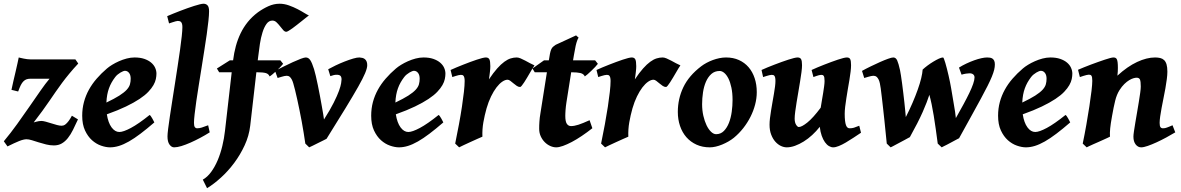

<svg xmlns="http://www.w3.org/2000/svg" viewBox="-31 -762 6267 1019"><path d="M384.3 -424.8Q357.4 -396 336.7 -370.8Q315.9 -345.7 298.3 -322Q280.8 -298.3 264.6 -274.9Q248.5 -251.5 231.2 -226.3Q213.9 -201.2 193.8 -173.3Q173.8 -145.5 147.9 -112.3Q155.3 -114.3 162.1 -116.2Q168 -117.7 174.8 -118.9Q181.6 -120.1 188 -120.1Q197.8 -120.1 211.9 -116.2Q226.1 -112.3 241.5 -107.4Q256.8 -102.5 271.2 -98.6Q285.6 -94.7 296.4 -94.7Q300.8 -94.7 306.4 -96.4Q312 -98.1 318.6 -103.8Q325.2 -109.4 333.3 -119.9Q341.3 -130.4 350.6 -147.9L382.8 -128.4Q369.1 -98.1 356.4 -72.8Q343.8 -47.4 329.1 -29.1Q314.5 -10.7 296.6 -0.5Q278.8 9.8 254.9 9.8Q234.4 9.8 213.6 4.6Q192.9 -0.5 173.8 -6.6Q154.8 -12.7 138.2 -17.8Q121.6 -22.9 109.9 -22.9Q94.2 -22.9 70.1 -13.2Q45.9 -3.4 8.8 15.1L-10.7 -12.2Q25.9 -56.2 60.3 -104Q94.7 -151.9 125.7 -196.8Q156.7 -241.7 183.6 -280.3Q210.4 -318.8 231.9 -344.2H130.9Q119.1 -344.2 110.4 -341.3Q101.6 -338.4 93.8 -330.8Q85.9 -323.2 79.3 -310.1Q72.8 -296.9 65.4 -276.4L29.8 -285.2Q34.2 -307.1 40.3 -332.8Q46.4 -358.4 52 -382.6Q57.6 -406.7 62 -426.8Q66.4 -446.8 68.4 -457Q72.8 -456.1 79.8 -454.3Q86.9 -452.6 95.5 -450.9Q104 -449.2 113 -448Q122.1 -446.8 130.9 -446.8H369.1Z M799.3 -371.1Q799.3 -357.9 796.1 -342.5Q793 -327.1 783.4 -310.3Q773.9 -293.5 756.3 -274.9Q738.8 -256.3 709.5 -236.8Q680.2 -217.3 637.7 -196.8Q595.2 -176.3 536.1 -155.3Q543 -110.8 561 -86.2Q579.1 -61.5 602.5 -61.5Q623.5 -61.5 663.8 -83Q704.1 -104.5 763.2 -151.9Q766.1 -150.4 770 -144.8Q773.9 -139.2 777.6 -132.6Q781.2 -126 784.2 -120.1L788.1 -112.3Q748 -77.6 714.8 -52.5Q681.6 -27.3 653.3 -11.2Q625 4.9 600.3 12.5Q575.7 20 552.7 20Q531.2 20 505.4 11Q479.5 2 457.3 -17.8Q435.1 -37.6 420.2 -69.6Q405.3 -101.6 405.3 -147.9Q405.3 -186 414.6 -220.5Q423.8 -254.9 440.9 -285.9Q458 -316.9 482.2 -344.7Q506.3 -372.6 536.6 -398.4Q547.4 -407.7 564 -418Q580.6 -428.2 600.3 -437Q620.1 -445.8 641.4 -451.4Q662.6 -457 683.1 -457Q712.9 -457 734.9 -449.5Q756.8 -441.9 771.2 -429.7Q785.6 -417.5 792.5 -402.1Q799.3 -386.7 799.3 -371.1ZM580.1 -352.5Q569.3 -338.4 561.3 -324Q553.2 -309.6 547.4 -293.5Q541.5 -277.3 538.1 -258.8Q534.7 -240.2 533.7 -217.8Q576.7 -238.3 602.3 -254.6Q627.9 -271 641.4 -285.6Q654.8 -300.3 658.7 -314.5Q662.6 -328.6 662.6 -344.2Q662.6 -364.3 653.8 -375.2Q645 -386.2 632.3 -386.2Q628.4 -386.2 622.1 -383.8Q615.7 -381.3 608.4 -377Q601.1 -372.6 593.5 -366.5Q585.9 -360.4 580.1 -352.5Z M1082 -59.6Q1058.1 -44.4 1031.5 -30.3Q1004.9 -16.1 979.5 -4.9Q954.1 6.3 931.6 13.2Q909.2 20 893.1 20Q879.4 20 868.7 5.4Q857.9 -9.3 857.9 -38.1Q857.9 -50.3 861.3 -77.9Q864.7 -105.5 870.4 -143.3Q876 -181.2 883.1 -226.1Q890.1 -271 897.5 -318.1Q904.8 -365.2 911.9 -411.6Q918.9 -458 924.6 -498Q930.2 -538.1 933.6 -569.6Q937 -601.1 937 -618.2Q937 -629.4 934.8 -636Q932.6 -642.6 929.2 -645.8Q925.8 -648.9 921.1 -649.9Q916.5 -650.9 912.1 -650.9Q908.2 -650.9 900.6 -648.7Q893.1 -646.5 885.3 -644L866.2 -637.7L856.4 -676.3Q870.1 -682.1 887.9 -689.5Q905.8 -696.8 924.8 -704.1Q943.8 -711.4 963.1 -718.3Q982.4 -725.1 999.3 -730.5Q1016.1 -735.8 1029.1 -739Q1042 -742.2 1048.8 -742.2Q1062.5 -742.2 1070.6 -733.4Q1078.6 -724.6 1078.6 -702.1Q1078.6 -683.1 1075.2 -651.4Q1071.8 -619.6 1066.2 -579.6Q1060.5 -539.6 1053.2 -493.9Q1045.9 -448.2 1038.6 -401.6Q1031.2 -355 1023.9 -309.8Q1016.6 -264.6 1011 -225.8Q1005.4 -187 1002 -156.7Q998.5 -126.5 998.5 -109.9Q998.5 -93.3 1003.2 -87.2Q1007.8 -81.1 1015.6 -81.1Q1026.9 -81.1 1039.6 -85Q1052.2 -88.9 1073.7 -97.2Z M1608.4 -680.2Q1601.6 -675.3 1591.1 -666.7Q1580.6 -658.2 1568.6 -648.7Q1556.6 -639.2 1543.9 -629.2Q1531.2 -619.1 1520.3 -611.3Q1509.3 -603.5 1500.7 -598.4Q1492.2 -593.3 1488.3 -593.3Q1480 -593.3 1471.9 -602.5Q1463.9 -611.8 1455.1 -623Q1446.3 -634.3 1436.5 -643.6Q1426.8 -652.8 1414.6 -652.8Q1396 -652.8 1383.3 -635Q1370.6 -617.2 1362.1 -589.8Q1353.5 -562.5 1348.4 -529.3Q1343.3 -496.1 1339.8 -464.8L1336.9 -441.9H1457L1471.7 -423.3Q1466.8 -416.5 1456.8 -406.2Q1446.8 -396 1435.8 -385.7Q1424.8 -375.5 1414.8 -367.2Q1404.8 -358.9 1399.9 -356.4Q1394.5 -370.1 1379.4 -374.3Q1364.3 -378.4 1335 -378.4H1329.6L1296.9 -94.2Q1290.5 -40.5 1267.3 9.5Q1244.1 59.6 1211.9 102.8Q1179.7 146 1141.8 180.4Q1104 214.8 1067.9 236.8L1045.4 191.4Q1069.8 177.7 1089.6 150.6Q1109.4 123.5 1124.3 88.4Q1139.2 53.2 1148.9 12.7Q1158.7 -27.8 1163.1 -67.9L1198.7 -378.4H1132.3L1120.1 -398.4L1189 -441.9H1206.1Q1210.9 -481 1220.7 -517.1Q1230.5 -553.2 1246.1 -585.4Q1261.7 -617.7 1284.4 -645.8Q1307.1 -673.8 1337.9 -696.8Q1364.3 -715.8 1393.3 -729Q1422.4 -742.2 1452.6 -742.2Q1477.5 -742.2 1502.2 -733.4Q1526.9 -724.6 1548.1 -713.6Q1569.3 -702.6 1585.2 -692.6Q1601.1 -682.6 1608.4 -680.2Z M1918 -416Q1918 -400.4 1906.7 -373.5Q1895.5 -346.7 1869.9 -301.3Q1844.2 -255.9 1803.2 -188.7Q1762.2 -121.6 1702.1 -25.4Q1697.8 -22.9 1684.8 -16.6Q1671.9 -10.3 1656.7 -2.7Q1641.6 4.9 1628.2 11.5Q1614.7 18.1 1609.9 20L1589.4 0Q1585.4 -27.3 1580.6 -57.6Q1575.7 -87.9 1570.1 -118.4Q1564.5 -148.9 1558.3 -178.7Q1552.2 -208.5 1546.4 -234.9Q1540.5 -261.2 1535.2 -283.2Q1529.8 -305.2 1525.4 -319.8Q1521.5 -333 1517.1 -340.8Q1512.7 -348.6 1508.1 -353Q1503.4 -357.4 1499 -358.6Q1494.6 -359.9 1490.2 -359.9Q1485.4 -359.9 1477.5 -358.2Q1469.7 -356.4 1461.9 -354Q1453.1 -351.6 1442.4 -348.1L1428.7 -385.7Q1449.2 -396.5 1474.4 -408.9Q1499.5 -421.4 1522.9 -432.1Q1546.4 -442.9 1565.2 -450Q1584 -457 1591.8 -457Q1606 -457 1615.5 -443.1Q1625 -429.2 1635.7 -395Q1639.6 -382.3 1645 -359.6Q1650.4 -336.9 1656 -309.3Q1661.6 -281.7 1667.2 -252.2Q1672.9 -222.7 1677.2 -197.3Q1681.6 -171.9 1684.8 -153.1Q1688 -134.3 1688.5 -127.9Q1721.2 -179.2 1740 -216.8Q1758.8 -254.4 1768.1 -280Q1777.3 -305.7 1779.5 -320.3Q1781.7 -335 1781.7 -340.3Q1781.7 -353.5 1775.9 -359.4Q1770 -365.2 1756.3 -365.2Q1748 -365.2 1740.5 -363.5Q1732.9 -361.8 1722.2 -357.9L1710.9 -394.5Q1726.6 -403.3 1750 -414.6Q1773.4 -425.8 1797.6 -435.3Q1821.8 -444.8 1843.5 -451.2Q1865.2 -457.5 1877 -457Q1885.3 -456.5 1892.8 -454.6Q1900.4 -452.6 1906 -447.8Q1911.6 -442.9 1914.8 -435.3Q1918 -427.7 1918 -416Z M2333 -371.1Q2333 -357.9 2329.8 -342.5Q2326.7 -327.1 2317.1 -310.3Q2307.6 -293.5 2290 -274.9Q2272.5 -256.3 2243.2 -236.8Q2213.9 -217.3 2171.4 -196.8Q2128.9 -176.3 2069.8 -155.3Q2076.7 -110.8 2094.7 -86.2Q2112.8 -61.5 2136.2 -61.5Q2157.2 -61.5 2197.5 -83Q2237.8 -104.5 2296.9 -151.9Q2299.8 -150.4 2303.7 -144.8Q2307.6 -139.2 2311.3 -132.6Q2314.9 -126 2317.9 -120.1L2321.8 -112.3Q2281.7 -77.6 2248.5 -52.5Q2215.3 -27.3 2187 -11.2Q2158.7 4.9 2134 12.5Q2109.4 20 2086.4 20Q2064.9 20 2039.1 11Q2013.2 2 1991 -17.8Q1968.8 -37.6 1953.9 -69.6Q1939 -101.6 1939 -147.9Q1939 -186 1948.2 -220.5Q1957.5 -254.9 1974.6 -285.9Q1991.7 -316.9 2015.9 -344.7Q2040 -372.6 2070.3 -398.4Q2081.1 -407.7 2097.7 -418Q2114.3 -428.2 2134 -437Q2153.8 -445.8 2175 -451.4Q2196.3 -457 2216.8 -457Q2246.6 -457 2268.6 -449.5Q2290.5 -441.9 2304.9 -429.7Q2319.3 -417.5 2326.2 -402.1Q2333 -386.7 2333 -371.1ZM2113.8 -352.5Q2103 -338.4 2095 -324Q2086.9 -309.6 2081.1 -293.5Q2075.2 -277.3 2071.8 -258.8Q2068.4 -240.2 2067.4 -217.8Q2110.4 -238.3 2136 -254.6Q2161.6 -271 2175 -285.6Q2188.5 -300.3 2192.4 -314.5Q2196.3 -328.6 2196.3 -344.2Q2196.3 -364.3 2187.5 -375.2Q2178.7 -386.2 2166 -386.2Q2162.1 -386.2 2155.8 -383.8Q2149.4 -381.3 2142.1 -377Q2134.8 -372.6 2127.2 -366.5Q2119.6 -360.4 2113.8 -352.5Z M2805.7 -415Q2801.8 -409.7 2795.4 -399.2Q2789.1 -388.7 2781.7 -376Q2774.4 -363.3 2766.4 -349.9Q2758.3 -336.4 2751.2 -325.4Q2744.1 -314.5 2738.3 -307.4Q2732.4 -300.3 2729.5 -300.3Q2720.2 -300.3 2711.4 -306.4Q2702.6 -312.5 2694.1 -319.6Q2685.5 -326.7 2677.7 -332.8Q2669.9 -338.9 2662.6 -338.9Q2649.9 -338.9 2634.5 -328.4Q2619.1 -317.9 2604 -298.1Q2588.9 -278.3 2575.2 -250.2Q2561.5 -222.2 2551.3 -187Q2541 -150.4 2534.4 -113Q2527.8 -75.7 2529.3 -36.6Q2521 -33.2 2502.9 -25.1Q2484.9 -17.1 2465.3 -8.1Q2445.8 1 2428.7 8.8Q2411.6 16.6 2405.8 20L2384.8 0Q2395.5 -51.8 2404.8 -102.1Q2414.1 -152.3 2420.7 -196Q2427.2 -239.7 2431.2 -274.9Q2435.1 -310.1 2435.1 -332Q2435.1 -343.3 2433.3 -349.9Q2431.6 -356.4 2429 -359.6Q2426.3 -362.8 2422.6 -363.8Q2418.9 -364.7 2415 -364.7Q2410.2 -364.7 2402.6 -363Q2395 -361.3 2387.7 -358.9Q2378.9 -356.4 2369.6 -353L2360.4 -390.6Q2374 -397 2391.6 -404.3Q2409.2 -411.6 2427.7 -418.9Q2446.3 -426.3 2464.8 -433.1Q2483.4 -439.9 2499.5 -445.3Q2515.6 -450.7 2528.3 -453.9Q2541 -457 2547.4 -457Q2561 -457 2566.2 -447.3Q2571.3 -437.5 2571.3 -410.6Q2571.3 -405.3 2570.8 -397.2Q2570.3 -389.2 2569.1 -379.6Q2567.9 -370.1 2566.7 -360.1Q2565.4 -350.1 2564 -340.8Q2587.4 -376 2607.7 -398.7Q2627.9 -421.4 2645.8 -434.3Q2663.6 -447.3 2679.7 -452.1Q2695.8 -457 2711.4 -457Q2720.2 -457 2731.9 -452.1Q2743.7 -447.3 2756.3 -440.4Q2769 -433.6 2782 -426.5Q2794.9 -419.4 2805.7 -415Z M3112.8 -81.5Q3085 -59.6 3057.1 -40.8Q3029.3 -22 3003.7 -8.5Q2978 4.9 2956.8 12.5Q2935.5 20 2920.9 20Q2905.3 20 2889.2 12.7Q2873 5.4 2860.1 -7.6Q2847.2 -20.5 2838.9 -38.6Q2830.6 -56.6 2830.6 -78.1Q2830.6 -87.4 2830.8 -96.7Q2831.1 -106 2831.8 -116Q2832.5 -126 2833.7 -137.2Q2835 -148.4 2837.4 -162.1L2871.6 -378.4H2807.1L2794.9 -398.4L2856.4 -441.9H2881.8L2884.8 -459Q2887.7 -479 2890.9 -489.7Q2894 -500.5 2898.2 -506.6Q2902.3 -512.7 2907.2 -516.1Q2912.1 -519.5 2918.5 -524.4L3026.4 -574.2L3040 -562Q3036.1 -557.6 3032.2 -546.4Q3028.3 -536.6 3024.2 -518.6Q3020 -500.5 3015.1 -470.2L3010.3 -441.9H3127.4L3142.1 -423.3Q3137.2 -416.5 3127.4 -406.2Q3117.7 -396 3106.9 -385.7Q3096.2 -375.5 3086.7 -367.2Q3077.1 -358.9 3072.8 -356.4Q3066.9 -370.1 3049.6 -374.3Q3032.2 -378.4 3002.9 -378.4H3000.5L2975.1 -217.8Q2973.6 -208.5 2972.4 -198Q2971.2 -187.5 2970.5 -178Q2969.7 -168.5 2969.5 -160.2Q2969.2 -151.9 2969.2 -147Q2969.2 -116.7 2977.5 -104.7Q2985.8 -92.8 2999.5 -92.8Q3016.6 -92.8 3039.1 -100.1Q3061.5 -107.4 3098.1 -124Z M3580.1 -415Q3576.2 -409.7 3569.8 -399.2Q3563.5 -388.7 3556.2 -376Q3548.8 -363.3 3540.8 -349.9Q3532.7 -336.4 3525.6 -325.4Q3518.6 -314.5 3512.7 -307.4Q3506.8 -300.3 3503.9 -300.3Q3494.6 -300.3 3485.8 -306.4Q3477.1 -312.5 3468.5 -319.6Q3460 -326.7 3452.1 -332.8Q3444.3 -338.9 3437 -338.9Q3424.3 -338.9 3408.9 -328.4Q3393.6 -317.9 3378.4 -298.1Q3363.3 -278.3 3349.6 -250.2Q3335.9 -222.2 3325.7 -187Q3315.4 -150.4 3308.8 -113Q3302.2 -75.7 3303.7 -36.6Q3295.4 -33.2 3277.3 -25.1Q3259.3 -17.1 3239.7 -8.1Q3220.2 1 3203.1 8.8Q3186 16.6 3180.2 20L3159.2 0Q3169.9 -51.8 3179.2 -102.1Q3188.5 -152.3 3195.1 -196Q3201.7 -239.7 3205.6 -274.9Q3209.5 -310.1 3209.5 -332Q3209.5 -343.3 3207.8 -349.9Q3206.1 -356.4 3203.4 -359.6Q3200.7 -362.8 3197 -363.8Q3193.4 -364.7 3189.5 -364.7Q3184.6 -364.7 3177 -363Q3169.4 -361.3 3162.1 -358.9Q3153.3 -356.4 3144 -353L3134.8 -390.6Q3148.4 -397 3166 -404.3Q3183.6 -411.6 3202.1 -418.9Q3220.7 -426.3 3239.3 -433.1Q3257.8 -439.9 3273.9 -445.3Q3290 -450.7 3302.7 -453.9Q3315.4 -457 3321.8 -457Q3335.4 -457 3340.6 -447.3Q3345.7 -437.5 3345.7 -410.6Q3345.7 -405.3 3345.2 -397.2Q3344.7 -389.2 3343.5 -379.6Q3342.3 -370.1 3341.1 -360.1Q3339.8 -350.1 3338.4 -340.8Q3361.8 -376 3382.1 -398.7Q3402.3 -421.4 3420.2 -434.3Q3438 -447.3 3454.1 -452.1Q3470.2 -457 3485.8 -457Q3494.6 -457 3506.3 -452.1Q3518.1 -447.3 3530.8 -440.4Q3543.5 -433.6 3556.4 -426.5Q3569.3 -419.4 3580.1 -415Z M3856.9 -231Q3856.9 -268.1 3850.8 -296.9Q3844.7 -325.7 3835 -345.2Q3825.2 -364.7 3813 -375Q3800.8 -385.3 3788.6 -385.3Q3762.2 -385.3 3744.4 -369.4Q3726.6 -353.5 3715.6 -328.1Q3704.6 -302.7 3700 -271.5Q3695.3 -240.2 3695.3 -209Q3695.3 -176.3 3701.9 -147.5Q3708.5 -118.7 3719 -96.9Q3729.5 -75.2 3742.9 -62.5Q3756.3 -49.8 3769.5 -49.8Q3793.9 -49.8 3810.8 -66.9Q3827.6 -84 3837.9 -110.4Q3848.1 -136.7 3852.5 -168.7Q3856.9 -200.7 3856.9 -231ZM3985.4 -272.9Q3985.4 -240.2 3976.6 -206.8Q3967.8 -173.3 3951.9 -141.8Q3936 -110.4 3913.6 -81.8Q3891.1 -53.2 3863.8 -30.8Q3851.1 -20.5 3835 -11.2Q3818.8 -2 3801.8 5.1Q3784.7 12.2 3767.8 16.1Q3751 20 3736.3 20Q3696.8 20 3665.3 5.6Q3633.8 -8.8 3611.8 -33.9Q3589.8 -59.1 3578.1 -93.5Q3566.4 -127.9 3566.4 -168Q3566.4 -237.8 3595.7 -299.1Q3625 -360.4 3690.4 -410.2Q3703.1 -419.9 3719 -428.5Q3734.9 -437 3752.2 -443.4Q3769.5 -449.7 3787.4 -453.4Q3805.2 -457 3822.3 -457Q3860.4 -457 3890.6 -443.4Q3920.9 -429.7 3941.9 -405.3Q3962.9 -380.9 3974.1 -347.2Q3985.4 -313.5 3985.4 -272.9Z M4538.6 -57.6Q4519 -44.4 4498.3 -30.8Q4477.5 -17.1 4458 -5.6Q4438.5 5.9 4421.1 12.9Q4403.8 20 4391.1 20Q4379.9 20 4368.4 13.2Q4356.9 6.3 4347.2 -7.3Q4337.4 -21 4330.1 -41.5Q4322.8 -62 4319.8 -88.9Q4301.3 -65.4 4279.5 -45.4Q4257.8 -25.4 4234.6 -11Q4211.4 3.4 4188.5 11.7Q4165.5 20 4144.5 20Q4129.4 20 4113.3 12.5Q4097.2 4.9 4083.7 -10.3Q4070.3 -25.4 4061.8 -47.9Q4053.2 -70.3 4053.2 -100.1Q4053.2 -114.7 4055.4 -134.3Q4057.6 -153.8 4061.3 -175.5Q4064.9 -197.3 4068.8 -220Q4072.8 -242.7 4076.4 -263.7Q4080.1 -284.7 4082.3 -302.5Q4084.5 -320.3 4084.5 -332Q4084.5 -343.3 4083 -349.9Q4081.5 -356.4 4078.9 -359.6Q4076.2 -362.8 4072.5 -363.8Q4068.8 -364.7 4064.5 -364.7Q4060.1 -364.7 4052.5 -363Q4044.9 -361.3 4037.6 -358.9Q4028.8 -356.4 4019 -353L4010.7 -390.6Q4024.4 -397 4042.2 -404.3Q4060.1 -411.6 4079.1 -418.9Q4098.1 -426.3 4117.2 -433.1Q4136.2 -439.9 4152.8 -445.3Q4169.4 -450.7 4182.4 -453.9Q4195.3 -457 4201.7 -457Q4215.8 -457 4220.7 -447.8Q4225.6 -438.5 4225.6 -416Q4225.6 -401.9 4222.7 -379.2Q4219.7 -356.4 4215.3 -329.8Q4210.9 -303.2 4206.1 -274.4Q4201.2 -245.6 4196.8 -219Q4192.4 -192.4 4189.5 -169.7Q4186.5 -147 4186.5 -132.8Q4186.5 -111.8 4194.1 -99.9Q4201.7 -87.9 4208.5 -87.9Q4224.1 -87.9 4254.2 -112.1Q4284.2 -136.2 4324.7 -190.4Q4327.6 -210 4331.3 -230.5Q4335 -251 4337.9 -269.8Q4340.8 -288.6 4343 -304.7Q4345.2 -320.8 4345.2 -332Q4345.2 -343.3 4344 -349.9Q4342.8 -356.4 4340.3 -359.6Q4337.9 -362.8 4334.7 -363.8Q4331.5 -364.7 4327.1 -364.7Q4322.8 -364.7 4315.9 -363Q4309.1 -361.3 4302.2 -358.9Q4294.4 -356.4 4286.1 -353L4276.4 -390.6Q4290 -397 4307.4 -404.3Q4324.7 -411.6 4343.5 -418.9Q4362.3 -426.3 4380.9 -433.1Q4399.4 -439.9 4415.5 -445.3Q4431.6 -450.7 4444.3 -453.9Q4457 -457 4463.4 -457Q4477.1 -457 4481.4 -447.8Q4485.8 -438.5 4485.8 -416Q4485.8 -401.9 4483.4 -381.6Q4481 -361.3 4477.1 -337.9L4468.8 -289.6Q4464.8 -264.6 4460.9 -240.7Q4457 -216.8 4454.6 -195.6Q4452.1 -174.3 4452.1 -158.2Q4452.1 -136.2 4453.9 -121.3Q4455.6 -106.4 4459 -97.4Q4462.4 -88.4 4467.3 -84.7Q4472.2 -81.1 4478 -81.1Q4490.7 -81.1 4501.2 -84.2Q4511.7 -87.4 4529.3 -94.7Z M5249 -419.9Q5249 -406.7 5245.4 -391.6Q5241.7 -376.5 5233.2 -355.5Q5224.6 -334.5 5210.4 -306.2Q5196.3 -277.8 5175 -238.8Q5153.8 -199.7 5125.2 -147.9Q5096.7 -96.2 5059.1 -28.3Q5056.2 -26.9 5049.1 -23.2Q5042 -19.5 5033 -14.6Q5023.9 -9.8 5013.7 -4.2Q5003.4 1.5 4993.9 6.3Q4984.4 11.2 4977.1 14.6L4966.8 20L4945.8 0Q4935.1 -83 4924.6 -148.2Q4914.1 -213.4 4901.4 -258.8Q4890.1 -222.7 4866 -167.7Q4841.8 -112.8 4797.9 -34.2Q4794.9 -32.7 4787.4 -28.6Q4779.8 -24.4 4769.5 -18.8Q4759.3 -13.2 4747.6 -7.1Q4735.8 -1 4725.6 4.6Q4715.3 10.3 4707.3 14.4Q4699.2 18.6 4695.8 20L4675.3 0Q4672.4 -27.8 4669.2 -60.1Q4666 -92.3 4662.6 -125.2Q4659.2 -158.2 4655.5 -189.9Q4651.9 -221.7 4648.9 -247.8Q4646 -273.9 4643.3 -293Q4640.6 -312 4638.7 -319.8Q4635.7 -333 4631.6 -340.8Q4627.4 -348.6 4622.8 -353Q4618.2 -357.4 4613.3 -358.6Q4608.4 -359.9 4604 -359.9Q4599.6 -359.9 4591.8 -358.2Q4584 -356.4 4575.7 -354Q4566.4 -351.6 4555.7 -348.1L4543.9 -385.7Q4564.9 -397.5 4590.6 -409.9Q4616.2 -422.4 4639.9 -432.9Q4663.6 -443.4 4682.6 -450.2Q4701.7 -457 4710 -457Q4723.6 -457 4730.7 -441.2Q4737.8 -425.3 4745.6 -390.1Q4747.6 -380.9 4750.5 -362.1Q4753.4 -343.3 4756.6 -319.6Q4759.8 -295.9 4762.9 -269.5Q4766.1 -243.2 4768.8 -218.5Q4771.5 -193.8 4773.4 -173.3Q4775.4 -152.8 4776.4 -140.6Q4795.9 -178.7 4812 -216.1Q4828.1 -253.4 4839.8 -286.6Q4851.6 -319.8 4858.2 -347.2Q4864.7 -374.5 4865.7 -392.6Q4876.5 -402.8 4891.6 -414.1Q4906.7 -425.3 4922.4 -434.8Q4938 -444.3 4951.9 -450.7Q4965.8 -457 4974.1 -457Q4976.1 -457 4979.2 -449Q4982.4 -440.9 4986.3 -427.7Q4990.2 -414.6 4994.6 -397.2Q4999 -379.9 5003.2 -361.8Q5007.3 -343.8 5011 -325.7Q5014.6 -307.6 5017.1 -293Q5024.4 -247.1 5031.7 -206.3Q5039.1 -165.5 5042 -135.3Q5063.5 -173.3 5081.8 -207Q5100.1 -240.7 5113.3 -268.1Q5126.5 -295.4 5133.8 -316.7Q5141.1 -337.9 5141.1 -351.1Q5141.1 -361.3 5134 -367.2Q5127 -373 5114.3 -373Q5107.4 -373 5095.2 -371.1Q5083 -369.1 5072.3 -365.7L5058.6 -403.3Q5077.1 -415 5098.1 -424.8Q5119.1 -434.6 5139.4 -441.9Q5159.7 -449.2 5177.5 -453.1Q5195.3 -457 5208 -457Q5216.3 -457 5223.6 -455.8Q5231 -454.6 5236.6 -450.7Q5242.2 -446.8 5245.6 -439.5Q5249 -432.1 5249 -419.9Z M5660.2 -371.1Q5660.2 -357.9 5657 -342.5Q5653.8 -327.1 5644.3 -310.3Q5634.8 -293.5 5617.2 -274.9Q5599.6 -256.3 5570.3 -236.8Q5541 -217.3 5498.5 -196.8Q5456.1 -176.3 5397 -155.3Q5403.8 -110.8 5421.9 -86.2Q5439.9 -61.5 5463.4 -61.5Q5484.4 -61.5 5524.7 -83Q5564.9 -104.5 5624 -151.9Q5627 -150.4 5630.9 -144.8Q5634.8 -139.2 5638.4 -132.6Q5642.1 -126 5645 -120.1L5648.9 -112.3Q5608.9 -77.6 5575.7 -52.5Q5542.5 -27.3 5514.2 -11.2Q5485.8 4.9 5461.2 12.5Q5436.5 20 5413.6 20Q5392.1 20 5366.2 11Q5340.3 2 5318.1 -17.8Q5295.9 -37.6 5281 -69.6Q5266.1 -101.6 5266.1 -147.9Q5266.1 -186 5275.4 -220.5Q5284.7 -254.9 5301.8 -285.9Q5318.8 -316.9 5343 -344.7Q5367.2 -372.6 5397.5 -398.4Q5408.2 -407.7 5424.8 -418Q5441.4 -428.2 5461.2 -437Q5481 -445.8 5502.2 -451.4Q5523.4 -457 5543.9 -457Q5573.7 -457 5595.7 -449.5Q5617.7 -441.9 5632.1 -429.7Q5646.5 -417.5 5653.3 -402.1Q5660.2 -386.7 5660.2 -371.1ZM5440.9 -352.5Q5430.2 -338.4 5422.1 -324Q5414.1 -309.6 5408.2 -293.5Q5402.3 -277.3 5398.9 -258.8Q5395.5 -240.2 5394.5 -217.8Q5437.5 -238.3 5463.1 -254.6Q5488.8 -271 5502.2 -285.6Q5515.6 -300.3 5519.5 -314.5Q5523.4 -328.6 5523.4 -344.2Q5523.4 -364.3 5514.6 -375.2Q5505.9 -386.2 5493.2 -386.2Q5489.3 -386.2 5482.9 -383.8Q5476.6 -381.3 5469.2 -377Q5461.9 -372.6 5454.3 -366.5Q5446.8 -360.4 5440.9 -352.5Z M6206.5 -59.6Q6184.6 -46.4 6158.4 -32.2Q6132.3 -18.1 6107.2 -6.6Q6082 4.9 6060.3 12.5Q6038.6 20 6025.4 20Q6008.3 20 5996.3 4.6Q5984.4 -10.7 5984.4 -37.1Q5984.4 -45.9 5987.3 -65.9Q5990.2 -85.9 5994.6 -111.8Q5999 -137.7 6003.9 -166.5Q6008.8 -195.3 6013.2 -221.9Q6017.6 -248.5 6020.5 -270Q6023.4 -291.5 6023.4 -302.7Q6023.4 -329.1 6019.3 -339.4Q6015.1 -349.6 6001 -349.6Q5994.6 -349.6 5984.4 -346.7Q5974.1 -343.8 5961.9 -336.4Q5949.7 -329.1 5936.3 -316.2Q5922.9 -303.2 5910.2 -283.2Q5895.5 -259.8 5887.5 -227.1Q5879.4 -194.3 5871.1 -147Q5867.2 -125 5864.7 -109.1Q5862.3 -93.3 5861.1 -80.8Q5859.9 -68.4 5859.6 -57.9Q5859.4 -47.4 5859.9 -36.6Q5855.5 -34.2 5845.9 -29.8Q5836.4 -25.4 5824 -19.8Q5811.5 -14.2 5797.9 -8.1Q5784.2 -2 5771.7 3.4Q5759.3 8.8 5749.8 13.4Q5740.2 18.1 5736.3 20L5715.3 0Q5725.6 -48.8 5734.6 -100.3Q5743.7 -151.9 5750.7 -198Q5757.8 -244.1 5762 -280Q5766.1 -315.9 5766.1 -333Q5766.1 -344.2 5764.9 -350.8Q5763.7 -357.4 5761.2 -360.6Q5758.8 -363.8 5755.4 -364.7Q5752 -365.7 5747.6 -365.7Q5743.2 -365.7 5735.4 -363.8Q5727.5 -361.8 5719.7 -359.4Q5710.9 -356.4 5700.2 -353L5690.4 -391.6Q5704.1 -397.5 5721.9 -404.8Q5739.7 -412.1 5758.8 -419.2Q5777.8 -426.3 5796.9 -433.1Q5815.9 -439.9 5832.3 -445.3Q5848.6 -450.7 5860.6 -453.9Q5872.6 -457 5877.9 -457Q5884.8 -457 5889.4 -454.8Q5894 -452.6 5896.7 -446.8Q5899.4 -440.9 5900.6 -430.2Q5901.9 -419.4 5901.9 -401.9Q5901.9 -391.6 5901.4 -382.1Q5900.9 -372.6 5899.4 -360.4Q5952.6 -409.2 6003.9 -433.1Q6055.2 -457 6099.1 -457Q6114.3 -457 6126.5 -454.1Q6138.7 -451.2 6147.2 -443.1Q6155.8 -435.1 6160.2 -420.2Q6164.6 -405.3 6164.6 -381.8Q6164.6 -364.7 6161.6 -341.8Q6158.7 -318.8 6154.1 -293.2Q6149.4 -267.6 6144 -240.7Q6138.7 -213.9 6134 -189.5Q6129.4 -165 6126.5 -144.3Q6123.5 -123.5 6123.5 -109.9Q6123.5 -93.3 6127.9 -87.2Q6132.3 -81.1 6141.1 -81.1Q6147 -81.1 6151.9 -82Q6156.7 -83 6162.1 -85Q6167.5 -86.9 6174.6 -89.8Q6181.6 -92.8 6191.9 -97.2Z"/></svg>

Font: Gentium Book Basic
Style: Bold Italic
Weight: 700
Italic angle: -8°
Designer: J. Victor Gaultney and Annie Olsen
Foundry: SIL International
Version: Version 1.102; 2013; Maintenance release